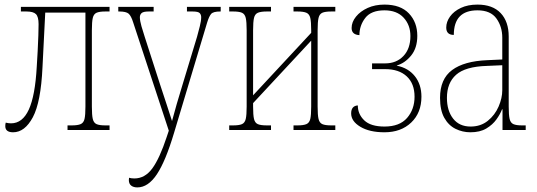

<svg xmlns="http://www.w3.org/2000/svg" viewBox="-20 -566 2337 836"><path d="M37 10Q3 10 3 -17Q3 -22 3.5 -25.5Q4 -29 5 -32Q17 -29 28 -29Q78 -29 105.5 -89Q133 -149 140 -275Q142 -306 144 -343Q146 -380 147 -412Q148 -444 148 -461Q148 -493 136.5 -504.5Q125 -516 95 -516H71V-536H457V-516H439Q413 -516 400.5 -510.5Q388 -505 384 -488Q380 -471 380 -434V-102Q380 -65 384 -48Q388 -31 400.5 -25.5Q413 -20 439 -20H457V0H274V-20H292Q318 -20 331 -25.5Q344 -31 348 -48Q352 -65 352 -102V-511H177L165 -273Q158 -121 123 -55.5Q88 10 37 10Z M578 250Q561 250 551 242Q541 234 541 218Q541 212 542 208Q551 211 565 211Q611 211 643 167.5Q675 124 706 30L715 3L560 -468Q551 -497 540 -506.5Q529 -516 499 -516H495V-536H649V-516H628Q604 -516 596.5 -509Q589 -502 589 -491Q589 -476 596 -451.5Q603 -427 610 -406L677 -198Q692 -153 705 -113Q718 -73 729 -39Q738 -73 749.5 -113Q761 -153 775 -198L838 -406Q844 -428 850 -451.5Q856 -475 856 -491Q856 -502 849.5 -509Q843 -516 818 -516H794V-536H941V-516H939Q908 -516 899 -505Q890 -494 882 -468L738 12Q701 136 663 193Q625 250 578 250Z M978 0V-20H995Q1021 -20 1033.5 -25.5Q1046 -31 1050 -48Q1054 -65 1054 -102V-434Q1054 -471 1050 -488Q1046 -505 1033.5 -510.5Q1021 -516 995 -516H978V-536H1160V-516H1142Q1116 -516 1103 -510.5Q1090 -505 1086 -488Q1082 -471 1082 -434V-151L1335 -423V-434Q1335 -471 1331 -488Q1327 -505 1314 -510.5Q1301 -516 1275 -516H1258V-536H1440V-516H1423Q1396 -516 1383.5 -510.5Q1371 -505 1367 -488Q1363 -471 1363 -434V-102Q1363 -65 1367 -48Q1371 -31 1383.5 -25.5Q1396 -20 1423 -20H1440V0H1258V-20H1275Q1301 -20 1314 -25.5Q1327 -31 1331 -48Q1335 -65 1335 -102V-389L1082 -117V-102Q1082 -65 1086 -48Q1090 -31 1102.5 -25.5Q1115 -20 1142 -20H1160V0Z M1654 10Q1589 10 1549 -14Q1509 -38 1509 -72Q1509 -105 1538 -107Q1538 -69 1566 -42Q1594 -15 1654 -15Q1720 -15 1752.5 -52.5Q1785 -90 1785 -145Q1785 -202 1751 -233.5Q1717 -265 1657 -265H1600V-290H1657Q1706 -290 1736.5 -322Q1767 -354 1767 -409Q1767 -457 1737.5 -489Q1708 -521 1654 -521Q1596 -521 1570.5 -488Q1545 -455 1545 -413Q1511 -415 1511 -444Q1511 -470 1530 -493.5Q1549 -517 1581 -531.5Q1613 -546 1654 -546Q1724 -546 1760.5 -507.5Q1797 -469 1797 -410Q1797 -357 1770 -324Q1743 -291 1708 -281V-280Q1758 -270 1786.5 -234Q1815 -198 1815 -145Q1815 -75 1770.5 -32.5Q1726 10 1654 10Z M2028 10Q1994 10 1963.5 -5Q1933 -20 1914.5 -53Q1896 -86 1896 -140Q1896 -222 1948.5 -261Q2001 -300 2102 -304L2167 -307V-402Q2167 -450 2141.5 -485.5Q2116 -521 2059 -521Q1956 -521 1956 -414Q1923 -414 1923 -446Q1923 -471 1939.5 -494Q1956 -517 1986.5 -531.5Q2017 -546 2059 -546Q2125 -546 2160 -509Q2195 -472 2195 -407V-102Q2195 -65 2199 -48Q2203 -31 2215.5 -25.5Q2228 -20 2253 -20H2269V0H2168V-90H2166Q2158 -69 2141.5 -46Q2125 -23 2097.5 -6.5Q2070 10 2028 10ZM2029 -15Q2073 -15 2104 -40Q2135 -65 2151 -102Q2167 -139 2167 -173V-282L2099 -279Q2006 -276 1966 -240.5Q1926 -205 1926 -140Q1926 -84 1953 -49.5Q1980 -15 2029 -15Z"/></svg>

Font: Noto Serif Condensed Thin
Style: Regular
Weight: 100
Width: 3
Designer: Monotype Design Team
Foundry: Monotype Imaging Inc.
Version: Version 2.013; ttfautohint (v1.8.4.7-5d5b)